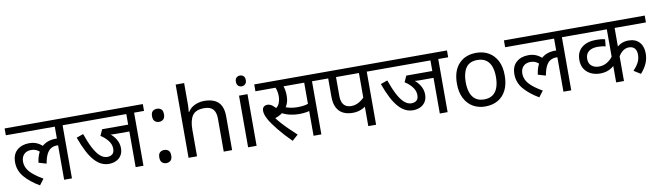

<svg xmlns="http://www.w3.org/2000/svg" viewBox="-40 -1354 6722 1962"><g transform="rotate(-10 3321.0 -373.0)"><path d="M0 -551V-622H692V-551H589V0H508V-379L552 -347Q536 -354 522 -356Q508 -358 496 -358Q462 -358 435 -342.5Q408 -327 389.5 -291Q371 -255 360 -193L280 -217Q294 -322 349.5 -375Q405 -428 496 -428Q516 -428 533 -425Q550 -422 562 -418L565 -396L508 -415V-551ZM332 -304Q315 -328 289 -343Q263 -358 227 -358Q180 -358 153 -329.5Q126 -301 126 -254Q126 -197 168 -149Q210 -101 302 -48L255 14Q157 -44 101 -110.5Q45 -177 45 -262Q45 -345 94 -387.5Q143 -430 219 -430Q269 -430 306 -411.5Q343 -393 370 -363Z M1331 -551V0H1250V-370H1113Q1087 -370 1071.5 -371Q1056 -372 1047 -375L1040 -385Q1082 -356 1109 -312Q1136 -268 1136 -218Q1136 -172 1115.5 -141Q1095 -110 1061.5 -95Q1028 -80 988 -80Q948 -80 911.5 -97Q875 -114 840.5 -151.5Q806 -189 773.5 -250.5Q741 -312 709 -401L780 -426Q811 -337 843 -276Q875 -215 910 -184Q945 -153 984 -153Q1016 -153 1036.5 -170Q1057 -187 1057 -227Q1057 -271 1026.5 -310Q996 -349 951 -377L980 -441H1250V-551H678V-622H1434V-551Z M1567 -414Q1541 -414 1523 -430Q1505 -446 1505 -482Q1505 -520 1523 -535Q1541 -550 1567 -550Q1593 -550 1611 -535Q1629 -520 1629 -482Q1629 -446 1611 -430Q1593 -414 1567 -414ZM1567 14Q1541 14 1523 -2Q1505 -18 1505 -54Q1505 -92 1523 -107Q1541 -122 1567 -122Q1593 -122 1611 -107Q1629 -92 1629 -54Q1629 -18 1611 -2Q1593 14 1567 14Z M1887 -537Q1887 -518 1885.5 -498Q1884 -478 1882 -462H1888Q1905 -490 1931 -508Q1957 -526 1989 -535.5Q2021 -545 2055 -545Q2120 -545 2163.5 -524.5Q2207 -504 2229 -461Q2251 -418 2251 -349V0H2164V-343Q2164 -408 2135 -440Q2106 -472 2044 -472Q1954 -472 1920.5 -421.5Q1887 -371 1887 -277V0H1799V-760H1887Z M2505 -536V0H2417V-536ZM2462 -737Q2482 -737 2497.5 -723.5Q2513 -710 2513 -681Q2513 -653 2497.5 -639Q2482 -625 2462 -625Q2440 -625 2425 -639Q2410 -653 2410 -681Q2410 -710 2425 -723.5Q2440 -737 2462 -737Z M2877 14Q2802 -60 2744.5 -131Q2687 -202 2660 -251Q2646 -277 2639 -299Q2632 -321 2632 -340Q2632 -366 2646.5 -380Q2661 -394 2686 -394Q2712 -394 2736.5 -375.5Q2761 -357 2785 -326L2738 -331Q2783 -345 2799.5 -382Q2816 -419 2816 -460Q2816 -495 2808.5 -522Q2801 -549 2792 -564L2833 -551H2590V-622H3007V-551H2841L2875 -566Q2886 -542 2891.5 -513.5Q2897 -485 2897 -450Q2897 -410 2885.5 -376.5Q2874 -343 2851 -317L2847 -310Q2829 -289 2803 -273Q2777 -257 2737 -243L2735 -254Q2760 -220 2791 -185.5Q2822 -151 2859 -115Q2896 -79 2938 -40ZM2990 -244Q2949 -244 2902 -253.5Q2855 -263 2811 -287L2838 -347Q2879 -330 2913.5 -323Q2948 -316 2989 -316Q3030 -316 3067.5 -323.5Q3105 -331 3143 -348V-272Q3108 -257 3069.5 -250.5Q3031 -244 2990 -244ZM3096 0V-551H2986V-622H3280V-551H3177V0Z M3745 -551V0H3664V-244L3683 -217Q3658 -193 3618.5 -177Q3579 -161 3532 -161Q3473 -161 3431 -183Q3389 -205 3367 -249.5Q3345 -294 3345 -360V-551H3266V-622H3849V-551ZM3664 -551H3426V-357Q3426 -314 3438 -286.5Q3450 -259 3473.5 -245.5Q3497 -232 3530 -232Q3574 -232 3614.5 -256.5Q3655 -281 3680 -315L3664 -263Z M4487 -551V0H4406V-370H4269Q4243 -370 4227.5 -371Q4212 -372 4203 -375L4196 -385Q4238 -356 4265 -312Q4292 -268 4292 -218Q4292 -172 4271.5 -141Q4251 -110 4217.5 -95Q4184 -80 4144 -80Q4104 -80 4067.5 -97Q4031 -114 3996.5 -151.5Q3962 -189 3929.5 -250.5Q3897 -312 3865 -401L3936 -426Q3967 -337 3999 -276Q4031 -215 4066 -184Q4101 -153 4140 -153Q4172 -153 4192.5 -170Q4213 -187 4213 -227Q4213 -271 4182.5 -310Q4152 -349 4107 -377L4136 -441H4406V-551H3834V-622H4590V-551Z M5127 -269Q5127 -180 5096.5 -117.5Q5066 -55 5010 -22.5Q4954 10 4877 10Q4806 10 4750.5 -22.5Q4695 -55 4663 -117.5Q4631 -180 4631 -269Q4631 -402 4698 -474Q4765 -546 4880 -546Q4953 -546 5008.5 -513.5Q5064 -481 5095.5 -419.5Q5127 -358 5127 -269ZM4722 -269Q4722 -206 4738.5 -159.5Q4755 -113 4790 -88Q4825 -63 4879 -63Q4933 -63 4968 -88Q5003 -113 5019.5 -159.5Q5036 -206 5036 -269Q5036 -333 5019 -378Q5002 -423 4967.5 -447.5Q4933 -472 4878 -472Q4796 -472 4759 -418Q4722 -364 4722 -269Z M5181 -551V-622H5873V-551H5770V0H5689V-379L5733 -347Q5717 -354 5703 -356Q5689 -358 5677 -358Q5643 -358 5616 -342.5Q5589 -327 5570.5 -291Q5552 -255 5541 -193L5461 -217Q5475 -322 5530.5 -375Q5586 -428 5677 -428Q5697 -428 5714 -425Q5731 -422 5743 -418L5746 -396L5689 -415V-551ZM5513 -304Q5496 -328 5470 -343Q5444 -358 5408 -358Q5361 -358 5334 -329.5Q5307 -301 5307 -254Q5307 -197 5349 -149Q5391 -101 5483 -48L5436 14Q5338 -44 5282 -110.5Q5226 -177 5226 -262Q5226 -345 5275 -387.5Q5324 -430 5400 -430Q5450 -430 5487 -411.5Q5524 -393 5551 -363Z M6642 -551H6317V-333L6303 -343Q6323 -368 6357 -384Q6391 -400 6434 -400Q6505 -400 6545 -357Q6585 -314 6585 -240Q6585 -188 6565 -139.5Q6545 -91 6501 -42L6431 -86Q6464 -120 6484.5 -157.5Q6505 -195 6505 -241Q6505 -285 6484 -307.5Q6463 -330 6425 -330Q6392 -330 6362.5 -308.5Q6333 -287 6314 -250L6317 -287V0H6236V-210L6250 -183Q6231 -164 6207.5 -149Q6184 -134 6155 -126Q6126 -118 6092 -118Q6041 -118 5998.5 -137.5Q5956 -157 5930.5 -195.5Q5905 -234 5905 -291Q5905 -373 5959.5 -418.5Q6014 -464 6111 -464Q6137 -464 6159.5 -461.5Q6182 -459 6201 -454L6194 -381Q6177 -386 6156.5 -388.5Q6136 -391 6113 -391Q6052 -391 6019 -364.5Q5986 -338 5986 -288Q5986 -239 6016.5 -214.5Q6047 -190 6092 -190Q6140 -190 6179 -214.5Q6218 -239 6240 -273L6236 -224V-551H5859V-622H6642Z"/></g></svg>

Font: hexhindi15
Style: Regular
Weight: 400
Designer: Jelle Bosma - Monotype Design Team
Foundry: Monotype Imaging Inc.
Version: Version 2.006